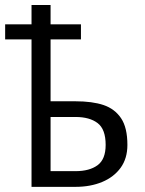

<svg xmlns="http://www.w3.org/2000/svg" viewBox="-34 -726 564 746"><path d="M259.5 0H88.5V-573H-14V-631.5H88.5V-706.5H162.5V-631.5H280.5V-573H162.5V-332.5H258.5Q325 -332.5 368.5 -317.8Q412 -303 436.5 -266.5Q461 -230 461 -163Q461 -110.5 434.8 -74.2Q408.5 -38 363 -19Q317.5 0 259.5 0ZM259.5 -61Q313.5 -61 345 -84Q376.5 -107 376.5 -163Q376.5 -224 345.2 -247.8Q314 -271.5 259.5 -271.5H162.5V-61Z"/></svg>

Font: Acari Sans
Style: Regular
Weight: 400
Designer: Alfredo Marco Pradil and Stefan Peev (font) & Cristiano Sobral (main changes)
Foundry: Alfredo Marco Pradil and Stefan Peev (font) & Cristiano Sobral (main changes)
Version: Version 1.063; ttfautohint (v1.8.3)